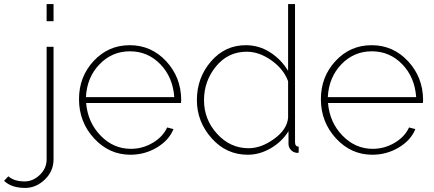

<svg xmlns="http://www.w3.org/2000/svg" viewBox="-140 -750 2131 943"><path d="M89 -646V-730H123V-646ZM-120 138 -99 116Q-70 141 -19 141Q22 141 55.5 109Q89 77 89 33V-520H123V32Q123 91 80 132Q37 173 -16 173Q-84 173 -120 138Z M501 10Q396 10 322 -70.5Q248 -151 248 -263Q248 -373 320 -450.5Q392 -528 497 -528Q603 -528 676 -449.5Q749 -371 750 -260Q750 -249 749 -244H283Q291 -149 354 -84Q417 -19 503 -19Q560 -19 610 -48.5Q660 -78 681 -124L712 -116Q690 -61 630.5 -25.5Q571 10 501 10ZM282 -273H716Q709 -371 647.5 -434.5Q586 -498 498 -498Q410 -498 348.5 -434Q287 -370 282 -273Z M827 -258Q827 -368 896 -448Q965 -528 1067 -528Q1133 -528 1187.5 -492.5Q1242 -457 1275 -402V-730H1309V-52Q1309 -30 1327 -30V0Q1317 2 1309 -1Q1295 -5 1286 -17Q1277 -29 1277 -43V-106Q1245 -54 1190 -22Q1135 10 1077 10Q971 10 899 -71.5Q827 -153 827 -258ZM1275 -172V-351Q1253 -411 1193 -453.5Q1133 -496 1072 -496Q980 -496 921 -424Q862 -352 862 -258Q862 -163 926.5 -92.5Q991 -22 1081 -22Q1143 -22 1206.5 -68Q1270 -114 1275 -172Z M1689 10Q1584 10 1510 -70.5Q1436 -151 1436 -263Q1436 -373 1508 -450.5Q1580 -528 1685 -528Q1791 -528 1864 -449.5Q1937 -371 1938 -260Q1938 -249 1937 -244H1471Q1479 -149 1542 -84Q1605 -19 1691 -19Q1748 -19 1798 -48.5Q1848 -78 1869 -124L1900 -116Q1878 -61 1818.5 -25.5Q1759 10 1689 10ZM1470 -273H1904Q1897 -371 1835.5 -434.5Q1774 -498 1686 -498Q1598 -498 1536.5 -434Q1475 -370 1470 -273Z"/></svg>

Font: Raleway-v4020 ExtraLight
Style: Regular
Weight: 275
Designer: Matt McInerney, Pablo Impallari, Rodrigo Fuenzalida
Foundry: Matt McInerney, Pablo Impallari, Rodrigo Fuenzalida
Version: Version 4.020;PS 004.020;hotconv 1.0.88;makeotf.lib2.5.64775